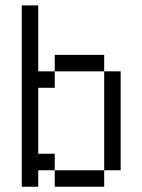

<svg xmlns="http://www.w3.org/2000/svg" viewBox="-20 -708 540 728"><path d="M125 -62.5H187.5V0H375V-62.5H187.5V-125H125Q125 -125 125 -375H187.5V-437.5H125Q125 -437.5 125 -687.5H62.5V0H125ZM375 -62.5H437.5Q437.5 -62.5 437.5 -437.5H375Q375 -437.5 375 -62.5ZM187.5 -437.5H375V-500H187.5Z"/></svg>

Font: Unifont
Style: Regular
Weight: 500
Version: Version 13.0.05